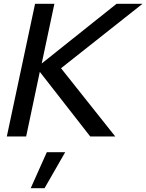

<svg xmlns="http://www.w3.org/2000/svg" viewBox="-20 -720 772 1013"><path d="M16 0 165 -700H267L200 -385L595 -700H732L302 -360L588 0H456L190 -341L118 0ZM227 83H324L215 273H142Z"/></svg>

Font: Red Hat Display Medium
Style: Italic
Weight: 500
Italic angle: -12°
Designer: Pentagram / MCKL
Foundry: Pentagram / MCKL
Version: Version 1.003; Red Hat Display Medium Italic